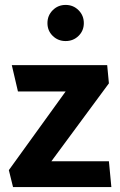

<svg xmlns="http://www.w3.org/2000/svg" viewBox="-20 -761 489 781"><path d="M247 -741Q278 -741 299.5 -719.5Q321 -698 321 -667Q321 -636 299.5 -615Q278 -594 247 -594Q216 -594 194.5 -615Q173 -636 173 -667Q173 -698 194.5 -719.5Q216 -741 247 -741ZM423 -422 189 -105H423L433 0H33L16 -69L247 -389H53L28 -496H416Z"/></svg>

Font: Palanquin
Style: Bold
Weight: 700
Designer: Pria Ravichandran
Version: Version 1.0.4